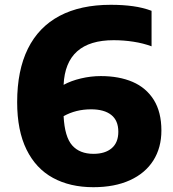

<svg xmlns="http://www.w3.org/2000/svg" viewBox="-20 -770 722 800"><path d="M652.5 -226Q652.5 -154.5 618.8 -101.2Q585 -48 521.2 -19Q457.5 10 369 10Q272 10 200.8 -28.8Q129.5 -67.5 90.5 -146.8Q51.5 -226 51.5 -344.5Q51.5 -476.5 96.2 -567Q141 -657.5 228.2 -703.8Q315.5 -750 441.5 -750Q492 -750 533.8 -744.2Q575.5 -738.5 611.5 -725V-577Q576.5 -590 535.8 -596.2Q495 -602.5 453.5 -602.5Q253.5 -602.5 245 -416.5Q276 -433.5 317.2 -443.2Q358.5 -453 400 -453Q476 -453 532.5 -428.8Q589 -404.5 620.8 -353.8Q652.5 -303 652.5 -226ZM473 -221Q473 -268 443.5 -291.2Q414 -314.5 359.5 -314.5Q296 -314.5 245 -286Q249.5 -199.5 280.8 -164.2Q312 -129 369.5 -129Q418 -129 445.5 -152.5Q473 -176 473 -221Z"/></svg>

Font: Encode Sans Semi Expanded ExBd
Style: Regular
Weight: 800
Width: 6
Designer: Multiple Designers
Foundry: Impallari Type
Version: Version 2.000